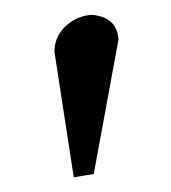

<svg xmlns="http://www.w3.org/2000/svg" viewBox="-20 -664 230 258"><path d="M79.1 -425.8Q79.1 -425.8 53.2 -594.2Q53.2 -621.1 78.6 -636.7Q90.8 -643.6 104 -644Q137.2 -641.1 139.2 -610.8L106 -430.2Z"/></svg>

Font: Linux Biolinum O
Style: Regular
Weight: 400
Designer: Philipp H. Poll
Foundry: Philipp H. Poll
Version: Version 1.0.4